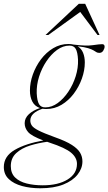

<svg xmlns="http://www.w3.org/2000/svg" viewBox="-99 -752 567 1004"><path d="M111.5 232.5Q60 232.5 16.5 220.8Q-27 209 -53 184.5Q-79 160 -79 121.5Q-79 65 -22.2 32Q34.5 -1 127.5 -17.5Q66.5 -40.5 48.2 -61.2Q30 -82 30 -107.5Q30 -134.5 52.2 -155Q74.5 -175.5 110 -187Q82.5 -196.5 70 -221Q57.5 -245.5 57.5 -278Q57.5 -320 72.8 -362.8Q88 -405.5 115.2 -441.8Q142.5 -478 179.2 -500Q216 -522 259 -522Q273.5 -522 285.5 -519Q351 -510.5 386.2 -515.8Q421.5 -521 435 -521Q448 -521 448 -508Q448 -499 441 -487.2Q434 -475.5 420.5 -475.5Q411 -475.5 405.2 -479.2Q399.5 -483 390.2 -488.5Q381 -494 362 -500Q343 -506 307 -510Q326.5 -498 335.5 -475.8Q344.5 -453.5 344.5 -425.5Q344.5 -384 329.2 -341.2Q314 -298.5 286.8 -262.2Q259.5 -226 222.8 -204Q186 -182 143 -182Q132.5 -182 123.5 -183.5Q59.5 -162 59.5 -121.5Q59.5 -107.5 67.5 -95.5Q75.5 -83.5 102.8 -69.5Q130 -55.5 188 -34.5Q246 -14 277 6Q308 26 320 46.8Q332 67.5 332 92Q332 128.5 306.8 160.8Q281.5 193 232.2 212.8Q183 232.5 111.5 232.5ZM138.5 -190.5Q171.5 -190.5 202.8 -213.2Q234 -236 258.5 -272.8Q283 -309.5 296.8 -353.2Q310.5 -397 309 -439.5Q307 -479.5 296.8 -496.8Q286.5 -514 263.5 -513.5Q230.5 -513.5 199.2 -490.8Q168 -468 143.5 -431.2Q119 -394.5 105.2 -350.8Q91.5 -307 93 -264Q95 -224.5 105.2 -207.2Q115.5 -190 138.5 -190.5ZM-42.5 116.5Q-42.5 154 -20 176Q2.5 198 40.5 207.5Q78.5 217 124.5 217Q205 217 254.2 186.8Q303.5 156.5 303.5 105Q303.5 72.5 273.2 46.8Q243 21 160.5 -6Q154 -8 147.5 -10.5Q102 -4.5 58.2 9Q14.5 22.5 -14 48.5Q-42.5 74.5 -42.5 116.5ZM139 -569 313 -732H346.5L421.5 -569H411L320.5 -689.5L153.5 -569Z"/></svg>

Font: Newsreader Display ExtraLight
Style: Italic
Weight: 275
Italic angle: -17°
Designer: Hugues Gentile
Foundry: Production Type
Version: Version 1.001